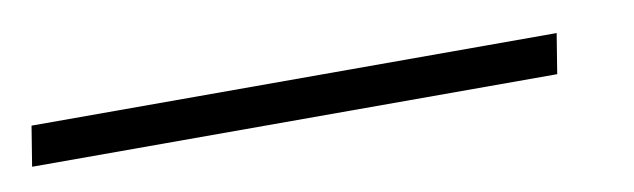

<svg xmlns="http://www.w3.org/2000/svg" viewBox="-70 17 578 175"><g transform="rotate(-10 218.5 104.5)"><path d="M-48 123H438L444 86H-42Z"/></g></svg>

Font: Jost* 300 Light Italic
Style: Italic
Weight: 300
Italic angle: -10°
Version: Version 3.200; ttfautohint (v0.97) -l 8 -r 50 -G 200 -x 14 -